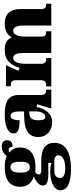

<svg xmlns="http://www.w3.org/2000/svg" viewBox="672 -1313 860 2272"><g transform="rotate(-90 1102.0 -177.0)"><path d="M239 233C448 233 548 159 548 37C548 -66 479 -119 336 -119H216C193 -119 173 -126 173 -146C173 -166 190 -187 204 -191C215 -188 248 -187 262 -187C422 -187 493 -261 493 -371C493 -430 466 -470 432 -497C440 -500 450 -505 465 -505C478 -505 501 -494 501 -458C560 -458 579 -489 579 -524C579 -558 553 -587 507 -587C453 -587 423 -563 390 -527C352 -544 315 -551 262 -551C100 -551 28 -485 28 -366C28 -275 82 -227 149 -208C85 -176 42 -145 42 -98C42 -57 85 -34 183 -35L311 -36V2C270 -11 242 -13 216 -13C47 -13 -14 54 -14 103C-14 189 69 233 239 233ZM260 -254C206 -254 195 -305 195 -364C195 -425 206 -483 260 -483C316 -483 324 -427 324 -365C324 -304 316 -254 260 -254ZM242 165C183 165 132 149 132 104C132 52 177 36 206 36H335C380 36 400 59 400 84C400 137 340 165 242 165Z M791 10C898 10 948 -71 973 -175L1004 -166L954 0H1177V-61H1173C1128 -61 1114 -77 1114 -131V-383C1114 -507 1037 -551 884 -551C761 -551 659 -521 659 -445C659 -394 709 -375 815 -375C815 -446 835 -482 867 -482C902 -482 919 -449 919 -375V-323L838 -320C690 -315 617 -265 617 -155C617 -43 704 10 791 10ZM854 -71C827 -71 815 -99 815 -152C815 -220 833 -255 889 -259L920 -262V-191C920 -118 894 -71 854 -71Z M1551 0V-61H1547C1503 -61 1483 -71 1483 -125V-301C1483 -380 1502 -451 1552 -451C1598 -451 1611 -402 1611 -317V0H1868V-61H1864C1819 -61 1805 -70 1805 -131V-312C1805 -387 1826 -451 1875 -451C1920 -451 1936 -402 1936 -317V0H2194V-61H2190C2145 -61 2131 -70 2131 -131V-360C2131 -494 2068 -551 1958 -551C1871 -551 1821 -514 1799 -472H1794C1771 -525 1724 -551 1649 -551C1521 -551 1471 -481 1435 -376L1400 -390L1466 -536H1217V-480H1221C1265 -480 1289 -471 1289 -417V-128C1289 -70 1265 -61 1220 -61H1216V0Z"/></g></svg>

Font: UArctic Serif Black
Style: Regular
Weight: 900
Designer: Customization by Puisto advertising & original work Monotype Design Team
Foundry: Monotype Imaging Inc.
Version: Version 2.004